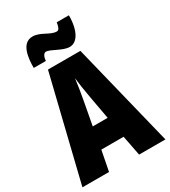

<svg xmlns="http://www.w3.org/2000/svg" viewBox="-222 -1041 1018 1150"><g transform="rotate(-30 287.0 -466.5)"><path d="M445 -933H361C356 -902 350 -885 334 -885C289 -885 247 -932 192 -932C113 -932 105 -827 105 -765H189C191 -801 206 -813 216 -813C249 -813 306 -766 356 -766C406 -766 445 -824 445 -933ZM392 0H574L398 -714H174L0 0H184L211 -139H365ZM310 -445 339 -285H236L266 -447C276 -500 284 -551 288 -589C293 -549 300 -498 310 -445Z"/></g></svg>

Font: Noto Sans Thai ExtCond Blk
Style: Regular
Weight: 900
Width: 2
Designer: Monotype Design Team
Foundry: Monotype Imaging Inc.
Version: Version 2.002